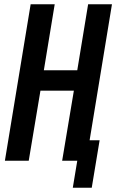

<svg xmlns="http://www.w3.org/2000/svg" viewBox="-20 -755 546 902"><path d="M322 127 343 0H272L327 -329H170L115 0H3L124 -735H237L186 -425H343L394 -735H506L401 -96H448L411 127Z"/></svg>

Font: Iosevka Curly Oblique
Style: Bold
Weight: 700
Italic angle: -9°
Monospace: yes
Designer: Belleve Invis
Foundry: Belleve Invis
Version: Version 11.1.0; ttfautohint (v1.8.3)